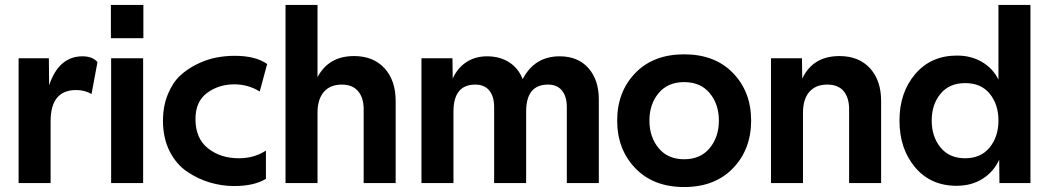

<svg xmlns="http://www.w3.org/2000/svg" viewBox="-20 -738 4229 774"><path d="M349 -359Q322 -375 287 -375Q184 -375 184 -249V0H55V-503H177L178 -394Q217 -511 313 -511Q352 -511 373 -488Z M428 0V-503H557V0ZM427 -584V-718H558V-584Z M1027 -369Q981 -398 924 -398Q862 -398 815 -363.5Q768 -329 768 -258Q768 -180 818.5 -140Q869 -100 943 -100Q1005 -100 1052 -131V-17Q1004 12 924 12Q875 12 827 -2Q779 -16 735 -45.5Q691 -75 664 -128Q637 -181 637 -251Q637 -310 656.5 -357.5Q676 -405 706 -433Q736 -461 775.5 -480Q815 -499 852 -506Q889 -513 926 -513Q1010 -513 1057 -480Z M1131 0V-718H1260V-427Q1305 -512 1407 -512Q1485 -512 1530 -463Q1575 -414 1575 -331V0H1446V-298Q1446 -344 1423.5 -370.5Q1401 -397 1358 -397Q1311 -397 1285.5 -367.5Q1260 -338 1260 -283V0Z M1679 0V-503H1804L1805 -421Q1824 -464 1860 -487.5Q1896 -511 1943 -511Q1995 -511 2032.5 -487Q2070 -463 2087 -419Q2135 -511 2236 -511Q2310 -511 2352 -463.5Q2394 -416 2394 -337V0H2265V-306Q2265 -349 2245.5 -373Q2226 -397 2189 -397Q2101 -397 2101 -288V0H1972V-306Q1972 -349 1952.5 -373Q1933 -397 1896 -397Q1808 -397 1808 -288V0Z M2841 -362.5Q2804 -407 2738 -407Q2672 -407 2635 -362.5Q2598 -318 2598 -252Q2598 -186 2635 -141Q2672 -96 2738 -96Q2804 -96 2841 -141Q2878 -186 2878 -252Q2878 -318 2841 -362.5ZM2541 -443.5Q2614 -519 2738 -519Q2862 -519 2935 -443.5Q3008 -368 3008 -252Q3008 -136 2935 -60Q2862 16 2738 16Q2614 16 2541 -60Q2468 -136 2468 -252Q2468 -368 2541 -443.5Z M3403 -298Q3403 -344 3381 -370.5Q3359 -397 3315 -397Q3268 -397 3242.5 -367.5Q3217 -338 3217 -283V0H3088V-503H3213L3214 -421Q3257 -512 3364 -512Q3442 -512 3487 -463Q3532 -414 3532 -331V0H3403Z M3871 -100Q3934 -100 3969.5 -143.5Q4005 -187 4005 -252Q4005 -317 3970 -360Q3935 -403 3871 -403Q3807 -403 3771.5 -360Q3736 -317 3736 -252Q3736 -187 3771.5 -143.5Q3807 -100 3871 -100ZM4008 -94Q3986 -46 3941.5 -17.5Q3897 11 3836 11Q3732 11 3669 -63.5Q3606 -138 3606 -252Q3606 -365 3669.5 -439.5Q3733 -514 3838 -514Q3895 -514 3939 -488Q3983 -462 4005 -417V-718H4134V0H4009Z"/></svg>

Font: Techna Sans
Style: Regular
Weight: 400
Designer: Carl Enlund
Version: Version 1.003